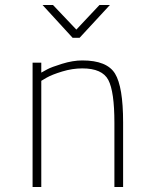

<svg xmlns="http://www.w3.org/2000/svg" viewBox="-20 -752 613 772"><path d="M146 0H111V-500H146V-460Q155 -465 170.5 -473.5Q186 -482 229.5 -495.5Q273 -509 311 -509Q410 -509 442.5 -456Q475 -403 475 -260V0H440V-258Q440 -384 415.5 -430.5Q391 -477 311 -477Q271 -477 230 -464.5Q189 -452 168 -440L146 -427ZM272 -600 151 -732H193L287 -633L380 -732H422L300 -600Z"/></svg>

Font: TitilliumMaps29L
Style: 1 wt
Weight: 100
Designer: Campivisivi
Foundry: Accademia di Belle Arti di Urbino and students of MA course of Visual design
Version: Version 001.001